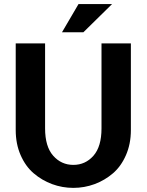

<svg xmlns="http://www.w3.org/2000/svg" viewBox="-20 -915 719 942"><path d="M57.1 -276.9V-702.1H201.2V-285.2Q201.2 -195.8 241 -150.9Q280.8 -106 339.8 -106Q398.9 -106 438.5 -150.9Q478 -195.8 478 -285.2V-702.1H622.1V-276.9Q622.1 -209 598.1 -154.1Q574.2 -99.1 534.2 -64.7Q494.1 -30.3 444.1 -11.7Q394 6.8 339.8 6.8Q285.6 6.8 235.6 -11.7Q185.5 -30.3 145.3 -64.7Q105 -99.1 81.1 -154.1Q57.1 -209 57.1 -276.9ZM365.2 -895H529.8L389.2 -756.8H284.2Z"/></svg>

Font: LT Superior
Style: Bold
Weight: 400
Designer: Daniel Lyons
Foundry: LyonsType
Version: Version 1.000